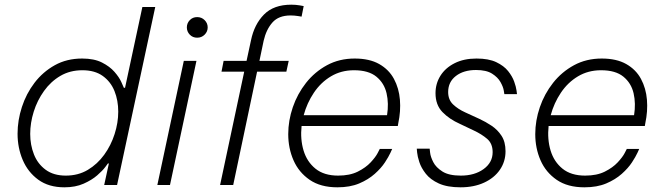

<svg xmlns="http://www.w3.org/2000/svg" viewBox="-20 -790 2830 820"><path d="M255 10Q188 10 143.5 -22.5Q99 -55 77 -107Q55 -159 55 -219Q55 -276 73.5 -333Q92 -390 127.5 -436.5Q163 -483 214 -511.5Q265 -540 331 -540Q382 -540 415.5 -523Q449 -506 469 -483Q489 -460 498 -440Q507 -420 509 -415H514L588 -760H643L480 0H425L445 -92H441Q441 -92 429.5 -76.5Q418 -61 395 -41Q372 -21 337 -5.5Q302 10 255 10ZM261 -40Q314 -40 355 -64.5Q396 -89 425 -129Q454 -169 469.5 -217.5Q485 -266 485 -313Q485 -361 469 -401Q453 -441 419 -465.5Q385 -490 332 -490Q279 -490 238 -466Q197 -442 168 -401.5Q139 -361 124 -313Q109 -265 109 -218Q109 -171 125 -130.5Q141 -90 175 -65Q209 -40 261 -40Z M822 -629Q803 -629 790.5 -642Q778 -655 778 -673Q778 -691 790.5 -704Q803 -717 822 -717Q841 -717 854 -704Q867 -691 867 -673Q867 -655 854 -642Q841 -629 822 -629ZM652 0 765 -530H819L706 0Z M920 0 1023 -484H926L935 -530H1033L1052 -618Q1066 -686 1107.5 -728Q1149 -770 1224 -770Q1244 -770 1260.5 -767Q1277 -764 1277 -764L1268 -719Q1268 -719 1252.5 -721.5Q1237 -724 1221 -724Q1170 -724 1143.5 -694Q1117 -664 1106 -616L1088 -530H1213L1203 -484H1078L976 0Z M1421 10Q1349 10 1302.5 -22Q1256 -54 1233.5 -105.5Q1211 -157 1211 -217Q1211 -275 1230.5 -332Q1250 -389 1287 -436Q1324 -483 1376.5 -511.5Q1429 -540 1495 -540Q1558 -540 1599.5 -516.5Q1641 -493 1662.5 -453Q1684 -413 1688 -364Q1692 -315 1681 -264L1679 -252H1268Q1262 -195 1276.5 -147Q1291 -99 1327.5 -69.5Q1364 -40 1424 -40Q1474 -40 1508 -57Q1542 -74 1563 -96.5Q1584 -119 1593 -136.5Q1602 -154 1602 -154H1655Q1655 -154 1647.5 -137.5Q1640 -121 1624 -96.5Q1608 -72 1580.5 -47.5Q1553 -23 1514 -6.5Q1475 10 1421 10ZM1277 -298H1633Q1641 -348 1631 -391.5Q1621 -435 1587.5 -462.5Q1554 -490 1492 -490Q1437 -490 1393.5 -464Q1350 -438 1320.5 -394Q1291 -350 1277 -298Z M1947 10Q1890 10 1854 -6.5Q1818 -23 1798.5 -48Q1779 -73 1771 -97.5Q1763 -122 1761.5 -138.5Q1760 -155 1760 -155H1815Q1815 -155 1817 -137.5Q1819 -120 1830.5 -97.5Q1842 -75 1869.5 -57.5Q1897 -40 1948 -40Q2007 -40 2045.5 -68Q2084 -96 2084 -140Q2084 -177 2060.5 -197Q2037 -217 2005 -232L1944 -261Q1899 -281 1869.5 -311.5Q1840 -342 1840 -392Q1840 -433 1861 -466.5Q1882 -500 1921.5 -520Q1961 -540 2015 -540Q2067 -540 2099.5 -524.5Q2132 -509 2150 -486.5Q2168 -464 2176 -441.5Q2184 -419 2186 -403.5Q2188 -388 2188 -388H2134Q2134 -388 2131.5 -403.5Q2129 -419 2117.5 -439.5Q2106 -460 2081.5 -475.5Q2057 -491 2013 -491Q1960 -491 1927 -465.5Q1894 -440 1894 -397Q1894 -364 1915 -344Q1936 -324 1967 -310L2028 -282Q2054 -270 2079.5 -253Q2105 -236 2122 -210Q2139 -184 2139 -144Q2139 -100 2115 -65Q2091 -30 2047.5 -10Q2004 10 1947 10Z M2476 10Q2404 10 2357.5 -22Q2311 -54 2288.5 -105.5Q2266 -157 2266 -217Q2266 -275 2285.5 -332Q2305 -389 2342 -436Q2379 -483 2431.5 -511.5Q2484 -540 2550 -540Q2613 -540 2654.5 -516.5Q2696 -493 2717.5 -453Q2739 -413 2743 -364Q2747 -315 2736 -264L2734 -252H2323Q2317 -195 2331.5 -147Q2346 -99 2382.5 -69.5Q2419 -40 2479 -40Q2529 -40 2563 -57Q2597 -74 2618 -96.5Q2639 -119 2648 -136.5Q2657 -154 2657 -154H2710Q2710 -154 2702.5 -137.5Q2695 -121 2679 -96.5Q2663 -72 2635.5 -47.5Q2608 -23 2569 -6.5Q2530 10 2476 10ZM2332 -298H2688Q2696 -348 2686 -391.5Q2676 -435 2642.5 -462.5Q2609 -490 2547 -490Q2492 -490 2448.5 -464Q2405 -438 2375.5 -394Q2346 -350 2332 -298Z"/></svg>

Font: Be Vietnam Pro ExtraLight
Style: Italic
Weight: 200
Italic angle: -12°
Designer: Lam Bao, Tony Le, Vietanh Nguyen
Foundry: Yellow Type Foundry
Version: Version 1.002; ttfautohint (v1.8.3)